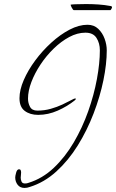

<svg xmlns="http://www.w3.org/2000/svg" viewBox="-20 -831 572 946"><path d="M101 95Q79 95 67 79.5Q55 64 55 43Q55 36 59.5 19.5Q64 3 74 3Q80 3 82 8Q84 13 84 19Q84 26 83 33Q82 40 82 44Q82 54 86 63.5Q90 73 103 73Q113 73 120 70Q189 49 245 -4Q301 -57 343.5 -129.5Q386 -202 414.5 -282.5Q443 -363 457.5 -441.5Q472 -520 472 -583Q472 -618 455.5 -644Q439 -670 401 -670Q361 -670 321 -648.5Q281 -627 244.5 -591.5Q208 -556 179.5 -513Q151 -470 134.5 -426.5Q118 -383 118 -345Q118 -323 128 -304.5Q138 -286 164 -286Q199 -286 230.5 -295Q262 -304 287.5 -316Q313 -328 329.5 -337Q346 -346 350 -346Q354 -346 354 -343Q353 -341 349 -337Q312 -307 264.5 -286Q217 -265 168 -265Q128 -265 102 -284.5Q76 -304 76 -347Q76 -388 97 -436.5Q118 -485 153.5 -533Q189 -581 233 -621Q277 -661 323 -685Q369 -709 411 -709Q443 -709 464 -689Q485 -669 495.5 -640Q506 -611 506 -583Q506 -516 489.5 -435.5Q473 -355 441 -271.5Q409 -188 363 -114Q317 -40 257.5 14Q198 68 127 90Q114 95 101 95ZM344 -781Q340 -781 334 -792.5Q328 -804 328 -808Q331 -809 350.5 -810Q370 -811 404 -811Q434 -811 464.5 -809Q495 -807 527 -801Q532 -799 532 -796Q532 -792 528.5 -786.5Q525 -781 524 -781Z"/></svg>

Font: Licorice
Style: Regular
Weight: 400
Designer: Robert E. Leuschke
Foundry: Robert E. Leuschke
Version: Version 1.010; ttfautohint (v1.8.3)